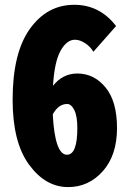

<svg xmlns="http://www.w3.org/2000/svg" viewBox="-20 -762 540 794"><path d="M256.8 -122.1Q299.8 -122.1 299.8 -232.4Q299.8 -282.2 287.1 -307.1Q274.4 -332 257.8 -332Q221.7 -332 198.2 -289.1Q207 -122.1 256.8 -122.1ZM460 -654.3 366.2 -547.9Q354.5 -568.4 332.5 -583Q310.5 -597.7 290 -597.7Q255.9 -597.7 230.5 -552.2Q205.1 -506.8 199.2 -407.2Q239.3 -458 299.8 -458Q369.1 -458 416.5 -400.4Q463.9 -342.8 463.9 -232.4Q463.9 -120.1 405.3 -54.2Q346.7 11.7 261.7 11.7Q168 11.7 100.1 -81.1Q32.2 -173.8 32.2 -349.6Q32.2 -543 103.5 -642.6Q174.8 -742.2 287.1 -742.2Q392.6 -742.2 460 -654.3Z"/></svg>

Font: Gen Shin Gothic Monospace Heavy
Style: Bold
Weight: 800
Designer: [Source Han Sans]
Ryoko NISHIZUKA  (kana & ideographs); Paul D. Hunt (Latin, Greek & Cyrillic); Wenlong ZHANG  (bopomofo
Version: Version 1.002.20150607